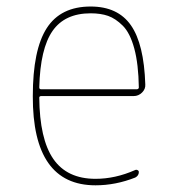

<svg xmlns="http://www.w3.org/2000/svg" viewBox="-20 -550 540 580"><path d="M253.9 -509.8Q175.8 -509.8 138.7 -456.5Q101.6 -403.3 98.6 -286.1Q98.6 -280.3 104.5 -280.3H392.6Q398.4 -280.3 399.4 -285.2Q398.4 -356.4 385.7 -403.3Q373 -450.2 351.1 -472.2Q329.1 -494.1 306.6 -502Q284.2 -509.8 253.9 -509.8ZM268.6 9.8Q78.1 9.8 79.1 -259.8Q79.1 -399.4 121.1 -464.8Q163.1 -530.3 253.9 -530.3Q335.9 -530.3 375.5 -473.6Q415 -417 418.9 -294.9Q419.9 -281.2 409.2 -270.5Q398.4 -259.8 383.8 -259.8H104.5Q99.6 -259.8 98.6 -255.9Q99.6 -129.9 141.1 -69.8Q182.6 -9.8 268.6 -9.8Q328.1 -9.8 387.7 -36.1Q391.6 -38.1 395.5 -36.1Q399.4 -34.2 399.4 -30.3Q399.4 -19.5 388.7 -13.7Q329.1 9.8 268.6 9.8Z"/></svg>

Font: Rounded-X Mgen+ 2m thin
Style: Regular
Weight: 100
Designer: [Source Han Sans]
Ryoko NISHIZUKA  (kana & ideographs); Paul D. Hunt (Latin, Greek & Cyrillic); Wenlong ZHANG  (bopomofo
Version: Version 1.059.20150602